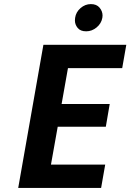

<svg xmlns="http://www.w3.org/2000/svg" viewBox="-20 -918 637 938"><path d="M401 -765Q373 -765 359.5 -781.5Q346 -798 346 -818Q346 -824 347 -831Q351 -859 373.5 -878.5Q396 -898 424 -898Q452 -898 466.5 -880.5Q481 -863 481 -842Q481 -837 480 -831Q475 -803 452 -784Q429 -765 401 -765ZM312 -585 281 -410H516L497 -299H262L229 -114H494L474 0H69L192 -699H597L577 -585Z"/></svg>

Font: Fz Poppins SemBd
Style: Italic
Weight: 600
Italic angle: -10°
Designer: Ninad Kale (Devanagari), Jonny Pinhorn (Latin)
Foundry: Indian Type Foundry
Version: Vit hóa bi Vntype.Com & FontZin.Com